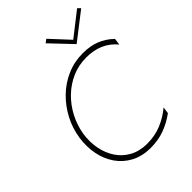

<svg xmlns="http://www.w3.org/2000/svg" viewBox="-263 -1060 1196 1196"><g transform="rotate(-45 335.0 -462.5)"><path d="M112 -350Q123 -417 153.5 -475.5Q184 -534 230.5 -579Q277 -624 335.5 -649.5Q394 -675 461 -675Q591 -675 664 -586L670 -630Q628 -670 579 -689.5Q530 -709 464 -709Q390 -709 324.5 -680.5Q259 -652 208 -602.5Q157 -553 123 -488.5Q89 -424 78 -350Q68 -280 80.5 -216Q93 -152 127.5 -102Q162 -52 216.5 -22.5Q271 7 344 8Q415 8 471 -13Q527 -34 576 -70L582 -114Q534 -74 476.5 -50Q419 -26 348 -26Q282 -27 233.5 -54Q185 -81 155 -126.5Q125 -172 114 -230Q103 -288 112 -350ZM482 -810 368 -933 345 -916 478 -776 656 -914 638 -932Z"/></g></svg>

Font: Jost* 200 Thin Italic
Style: Italic
Weight: 200
Italic angle: -10°
Version: Version 3.200; ttfautohint (v0.97) -l 8 -r 50 -G 200 -x 14 -